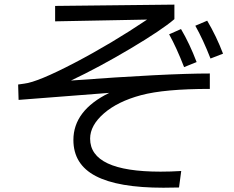

<svg xmlns="http://www.w3.org/2000/svg" viewBox="-20 -790 1040 852"><path d="M60.5 -415 87.9 -418.9Q147.5 -425.8 311 -511.2Q474.6 -596.7 632.8 -703.1L224.6 -695.3V-763.7L753.9 -769.5V-705.1Q698.2 -657.2 558.6 -574.2Q418.9 -491.2 294.9 -432.6Q717.8 -463.9 911.1 -463.9V-395.5Q710 -395.5 606 -367.7Q502 -339.8 440.9 -286.6Q379.9 -233.4 379.9 -174.8Q379.9 -28.3 692.4 -28.3Q737.3 -28.3 784.2 -31.2L774.4 42Q750 43 705.1 43Q503.9 43 404.8 -8.8Q305.7 -60.5 305.7 -168.9Q305.7 -299.8 464.8 -377.9L62.5 -346.7ZM730.5 -637.7 783.2 -661.1Q821.3 -596.7 852.5 -514.6L796.9 -492.2Q762.7 -580.1 730.5 -637.7ZM846.7 -675.8 899.4 -698.2Q940.4 -628.9 969.7 -551.8L914.1 -530.3Q881.8 -613.3 846.7 -675.8Z"/></svg>

Font: GenEi M Gothic v2 Regular
Style: Regular
Weight: 400
Version: Version 2.0